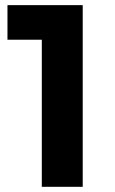

<svg xmlns="http://www.w3.org/2000/svg" viewBox="-20 -720 444 740"><path d="M8.8 -566.9V-700.2H298.8V0H141.1V-566.9Z"/></svg>

Font: TruenoSBd
Style: Demi
Weight: 600
Designer: Julieta Ulanovsky
Foundry: Julieta Ulanovsky
Version: Version 3.001b